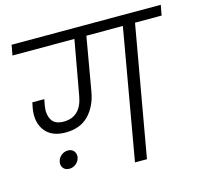

<svg xmlns="http://www.w3.org/2000/svg" viewBox="-106 -858 1034 976"><g transform="rotate(-15 410.5 -370.0)"><path d="M487 0 607 -686H415L366 -404Q353 -330 308.5 -284Q264 -238 187 -238Q113 -238 78.5 -283.5Q44 -329 56 -400L62 -430H125L119 -399Q111 -355 127.5 -324.5Q144 -294 191 -294Q283 -294 301 -402L352 -686H26L36 -740H821L811 -686H671L550 0ZM118 -100Q121 -120 137 -133.5Q153 -147 173 -147Q193 -147 204 -133.5Q215 -120 212 -100Q208 -81 192.5 -68Q177 -55 157 -55Q137 -55 126 -68Q115 -81 118 -100Z"/></g></svg>

Font: Poppins Light
Style: Italic
Weight: 300
Italic angle: -10°
Designer: Ninad Kale (Devanagari), Jonny Pinhorn (Latin)
Foundry: Indian Type Foundry
Version: Version 3.200;PS 1.000;hotconv 16.6.54;makeotf.lib2.5.65590